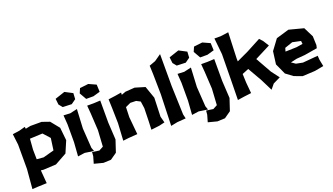

<svg xmlns="http://www.w3.org/2000/svg" viewBox="-77 -1359 3706 2136"><g transform="rotate(-20 1776.0 -291.0)"><path d="M175.8 -238.3 185.5 -364.3 335.9 -371.1 406.2 -293 386.7 -152.3 257.8 -117.2 177.7 -124ZM23.4 -476.6 39.1 -347.7V-58.6L19.5 171.9L85.9 168L191.4 164.1L179.7 19.5V7.8L207 11.7L359.4 3.9L500 -74.2L558.6 -210.9L543 -363.3L460.9 -464.8L371.1 -496.1H238.3L179.7 -484.4L175.8 -507.8L105.5 -488.3Z M648.4 -570.3 753.9 -566.4 808.6 -605.5 812.5 -675.8 722.7 -722.7 605.5 -683.6 613.3 -613.3ZM625 -480.5 632.8 -371.1V-160.2L621.1 3.9L703.1 -7.8L808.6 7.8L793 -35.2L777.3 -269.5L789.1 -496.1L703.1 -476.6Z M1002.9 -714.8 901.4 -703.1 877.9 -648.4 924.8 -566.4H1010.7L1092.8 -589.8L1088.9 -675.8ZM909.2 -492.2 917 -398.4 928.7 -195.3 917 -3.9 866.2 23.4 784.2 11.7 780.3 58.6 756.8 140.6 862.3 168 952.1 164.1 1030.3 109.4 1077.1 -31.2 1065.4 -234.4V-496.1L987.3 -492.2Z M1157.2 -476.6 1161.1 -367.2 1165 -191.4 1153.3 11.7 1219.7 3.9 1325.2 -3.9 1305.7 -210.9 1309.6 -329.1 1371.1 -357.4 1438.5 -355.5 1485.4 -331.1 1497.1 -249 1493.2 -93.8 1489.3 3.9 1586.9 -7.8 1653.3 -23.4 1633.8 -97.7 1641.6 -320.3 1590.8 -464.8 1473.6 -500 1362.3 -492.2 1312.5 -473.6 1313.5 -500 1243.2 -488.3Z M1714.8 -671.9 1718.8 -574.2 1722.7 -332 1710.9 39.1 1789.1 23.4 1890.6 15.6 1878.9 -35.2 1867.2 -375V-753.9L1789.1 -699.2Z M1998 -570.3 2103.5 -566.4 2158.2 -605.5 2162.1 -675.8 2072.3 -722.7 1955.1 -683.6 1962.9 -613.3ZM1974.6 -480.5 1982.4 -371.1V-160.2L1970.7 3.9L2052.7 -7.8L2158.2 7.8L2142.6 -35.2L2127 -269.5L2138.7 -496.1L2052.7 -476.6Z M2352.5 -714.8 2251 -703.1 2227.5 -648.4 2274.4 -566.4H2360.4L2442.4 -589.8L2438.5 -675.8ZM2258.8 -492.2 2266.6 -398.4 2278.3 -195.3 2266.6 -3.9 2215.8 23.4 2133.8 11.7 2129.9 58.6 2106.4 140.6 2211.9 168 2301.8 164.1 2379.9 109.4 2426.8 -31.2 2415 -234.4V-496.1L2336.9 -492.2Z M2495.1 -710 2514.6 -517.6 2510.7 -209 2506.8 22.5 2585 10.7 2670.9 0 2659.2 -128.9 2655.3 -231.4 2732.4 -262.7 2827.1 -97.7 2897.5 43 2944.3 -13.7 3030.3 -55.7 2960 -148.4 2854.5 -335.9 3038.1 -429.7 2995.1 -498 2960 -536.1 2792 -447.3 2652.3 -381.8 2651.4 -417 2663.1 -722.7 2569.3 -710Z M3395.5 -318.4 3321.3 -306.6 3188.5 -302.7 3200.2 -342.8 3293.9 -375 3391.6 -354.5ZM3528.3 -218.8 3536.1 -253.9 3532.2 -358.4 3473.6 -475.6 3301.8 -520.5 3149.4 -475.6 3059.6 -354.5 3040 -205.1 3098.6 -76.2 3180.7 -15.6 3274.4 19.5 3422.9 11.7 3528.3 -7.8 3512.7 -85.9 3508.8 -136.7 3329.1 -121.1 3251 -136.7 3204.1 -168.9 3278.3 -185.5 3376 -193.4Z"/></g></svg>

Font: MaokenAssortedSans-Lite
Style: Lite
Weight: 400
Version: Version 1.400